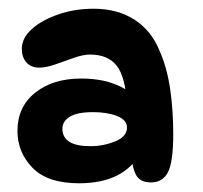

<svg xmlns="http://www.w3.org/2000/svg" viewBox="-20 -808 466 440"><path d="M326 -390Q300 -390 291 -408.5Q282 -427 280 -464L302 -458Q264 -388 161 -388Q89 -388 54.5 -423.5Q20 -459 20 -508Q20 -563 60.5 -595.5Q101 -628 166 -628Q209 -628 241 -616Q273 -604 295 -582L271 -571Q267 -633 247 -658Q227 -683 186 -683Q171 -683 149.5 -675.5Q128 -668 107 -660.5Q86 -653 70 -653Q51 -653 40.5 -665Q30 -677 30 -696Q30 -721 53 -741.5Q76 -762 113.5 -775Q151 -788 195 -788Q249 -788 288 -763Q327 -738 346 -691Q363 -652 370 -603.5Q377 -555 377 -501Q377 -437 365 -413.5Q353 -390 326 -390ZM187 -473Q217 -473 244 -484Q271 -495 271 -516Q271 -533 248.5 -542Q226 -551 193 -551Q157 -551 140 -540.5Q123 -530 123 -513Q123 -473 187 -473Z"/></svg>

Font: DynaPuff
Style: Regular
Weight: 400
Designer: Toshi Omagari, Jennifer Daniel
Foundry: Google Fonts
Version: Version 2.000